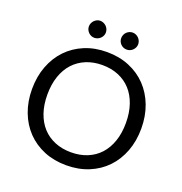

<svg xmlns="http://www.w3.org/2000/svg" viewBox="-155 -1024 1109 1167"><g transform="rotate(20 400.0 -441.0)"><path d="M753.5 -358C753.5 -411.7 745 -460.9 728 -505.8C711 -550.6 687 -589.2 656 -621.8C625 -654.2 587.8 -679.5 544.2 -697.5C500.8 -715.5 452.7 -724.5 400 -724.5C347.3 -724.5 299.3 -715.5 256 -697.5C212.7 -679.5 175.5 -654.2 144.5 -621.8C113.5 -589.2 89.5 -550.6 72.5 -505.8C55.5 -460.9 47 -411.7 47 -358C47 -304.3 55.5 -255.1 72.5 -210.2C89.5 -165.4 113.5 -126.8 144.5 -94.5C175.5 -62.2 212.7 -37.1 256 -19.2C299.3 -1.4 347.3 7.5 400 7.5C452.7 7.5 500.8 -1.4 544.2 -19.2C587.8 -37.1 625 -62.2 656 -94.5C687 -126.8 711 -165.4 728 -210.2C745 -255.1 753.5 -304.3 753.5 -358ZM654 -358C654 -314 648 -274.6 636 -239.8C624 -204.9 607 -175.4 585 -151.2C563 -127.1 536.3 -108.6 505 -95.8C473.7 -82.9 438.7 -76.5 400 -76.5C361.7 -76.5 326.8 -82.9 295.5 -95.8C264.2 -108.6 237.4 -127.1 215.2 -151.2C193.1 -175.4 176 -204.9 164 -239.8C152 -274.6 146 -314 146 -358C146 -402 152 -441.5 164 -476.5C176 -511.5 193.1 -541.1 215.2 -565.2C237.4 -589.4 264.2 -608 295.5 -621C326.8 -634 361.7 -640.5 400 -640.5C438.7 -640.5 473.7 -634 505 -621C536.3 -608 563 -589.4 585 -565.2C607 -541.1 624 -511.5 636 -476.5C648 -441.5 654 -402 654 -358ZM351.5 -833C351.5 -840.7 350 -847.9 347 -854.8C344 -861.6 339.9 -867.5 334.8 -872.5C329.6 -877.5 323.6 -881.5 316.8 -884.5C309.9 -887.5 302.8 -889 295.5 -889C288.5 -889 281.8 -887.5 275.2 -884.5C268.8 -881.5 263 -877.5 258 -872.5C253 -867.5 249 -861.6 246 -854.8C243 -847.9 241.5 -840.7 241.5 -833C241.5 -825.7 243 -818.8 246 -812.2C249 -805.8 253 -800 258 -795C263 -790 268.8 -786.1 275.2 -783.2C281.8 -780.4 288.5 -779 295.5 -779C302.8 -779 309.9 -780.4 316.8 -783.2C323.6 -786.1 329.6 -790 334.8 -795C339.9 -800 344 -805.8 347 -812.2C350 -818.8 351.5 -825.7 351.5 -833ZM560.5 -833C560.5 -840.7 559 -847.9 556 -854.8C553 -861.6 549 -867.5 544 -872.5C539 -877.5 533.2 -881.5 526.5 -884.5C519.8 -887.5 512.8 -889 505.5 -889C497.8 -889 490.7 -887.5 484 -884.5C477.3 -881.5 471.5 -877.5 466.5 -872.5C461.5 -867.5 457.6 -861.6 454.8 -854.8C451.9 -847.9 450.5 -840.7 450.5 -833C450.5 -825.7 451.9 -818.8 454.8 -812.2C457.6 -805.8 461.5 -800 466.5 -795C471.5 -790 477.3 -786.1 484 -783.2C490.7 -780.4 497.8 -779 505.5 -779C512.8 -779 519.8 -780.4 526.5 -783.2C533.2 -786.1 539 -790 544 -795C549 -800 553 -805.8 556 -812.2C559 -818.8 560.5 -825.7 560.5 -833Z"/></g></svg>

Font: LatoLatin
Style: Regular
Weight: 400
Designer: Lukasz Dziedzic with Adam Twardoch and Botio Nikoltchev
Foundry: tyPoland Lukasz Dziedzic
Version: Version 2.015; 2015-08-06; http://www.latofonts.com/